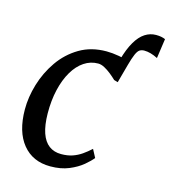

<svg xmlns="http://www.w3.org/2000/svg" viewBox="-107 -786 785 883"><g transform="rotate(15 286.0 -345.0)"><path d="M413 -444.3 396.2 -547.7Q411.1 -600.9 430.9 -634.5Q450.6 -668.2 475 -684Q499.5 -699.8 527.5 -699.8Q542 -699.8 552.5 -697.7Q563 -695.6 571.9 -691.8L558.5 -598.3Q540.6 -607.4 524.6 -611.8Q508.7 -616.3 493.9 -616.3Q481 -616.3 471.9 -610.4Q462.9 -604.4 454.9 -586.2Q446.9 -568.1 436.4 -530.1ZM212.9 10Q129.1 10 81.2 -48.7Q33.3 -107.4 32.9 -213.1Q32.6 -271.5 51.2 -333.6Q69.8 -395.6 106.7 -448.9Q143.7 -502.2 199 -535.1Q254.3 -568 327.3 -568Q354.8 -568 386.9 -562.3Q418.9 -556.5 440.8 -545.8L413 -444.3L394.6 -449.7Q382.2 -461.8 366.5 -474.4Q350.8 -487 334.8 -495.5Q318.8 -504 304.6 -504Q268.4 -504 237.9 -483.6Q207.4 -463.3 185.2 -425.7Q162.9 -388.1 150.7 -336.4Q138.5 -284.7 139 -222.2Q139.7 -166 152.3 -129.5Q164.9 -93.1 188.8 -75.2Q212.6 -57.4 246.6 -57.4Q277 -57.4 300.4 -65.4Q323.7 -73.4 343.6 -87.2Q363.4 -101 382.8 -118.7L403 -80.6Q390.7 -64.6 365.1 -43.1Q339.5 -21.7 301.4 -5.8Q263.4 10 212.9 10Z"/></g></svg>

Font: Merriweather Light
Style: Italic
Weight: 300
Italic angle: -7.8°
Designer: Eben Sorkin
Foundry: Eben Sorkin
Version: Version 2.101